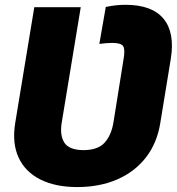

<svg xmlns="http://www.w3.org/2000/svg" viewBox="-20 -757 725 787"><path d="M296.4 9.8Q208 9.8 146 -21Q84 -51.8 56.4 -110.8Q28.8 -169.9 42.5 -253.9L120.6 -727.5H311L232.9 -253.9Q224.6 -202.1 243.9 -172.1Q263.2 -142.1 322.8 -141.6Q381.3 -142.1 408.7 -172.1Q436 -202.1 444.8 -253.9L486.8 -516.6Q493.2 -554.2 484.9 -567.6Q476.6 -581.1 439.9 -581.1Q428.7 -581.1 416.3 -580.1Q403.8 -579.1 387.2 -577.1L413.6 -728.5Q437 -733.4 456.5 -735.4Q476.1 -737.3 494.6 -737.3Q602.5 -737.3 649.9 -680.7Q697.3 -624 680.2 -516.6L637.2 -253.9Q624 -170.4 577.9 -111.3Q531.7 -52.2 459.7 -21.2Q387.7 9.8 296.4 9.8Z"/></svg>

Font: Inter 24pt Black
Style: Italic
Weight: 900
Italic angle: -9.3988°
Designer: Rasmus Andersson
Foundry: rsms
Version: Version 4.001;git-66647c0bb